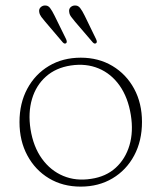

<svg xmlns="http://www.w3.org/2000/svg" viewBox="-20 -684 600 714"><path d="M280.5 -469.5Q346.5 -469.5 398 -438.8Q449.5 -408 478.8 -354Q508 -300 508 -230.5Q508 -160 479 -105.8Q450 -51.5 398.5 -20.8Q347 10 280 10Q213.5 10 162.2 -20.8Q111 -51.5 81.8 -105.8Q52.5 -160 52.5 -230Q52.5 -300 81.5 -354Q110.5 -408 162 -438.8Q213.5 -469.5 280.5 -469.5ZM319 -19Q374 -27 410.2 -60Q446.5 -93 461.5 -143.8Q476.5 -194.5 466.5 -256.5Q456 -321.5 424.8 -365.8Q393.5 -410 346.8 -429.5Q300 -449 243.5 -440.5Q187.5 -432 150.8 -399.2Q114 -366.5 99 -315.8Q84 -265 93.5 -203.5Q104 -138 136 -93.8Q168 -49.5 215.2 -29.8Q262.5 -10 319 -19ZM295 -625.5 337.5 -538Q342.5 -527 337.5 -523.5Q331.5 -519 324.5 -527L258.5 -604Q251.5 -612.5 245 -621Q238.5 -629.5 237.5 -638.5Q235.5 -649 241 -655.5Q246.5 -662 256 -663.5Q269.5 -665 277.8 -654.5Q286 -644 295 -625.5ZM183 -625.5 226 -538Q230.5 -527 226 -523.5Q220 -519 213 -527L147.5 -604Q140 -612.5 133.8 -621Q127.5 -629.5 126 -638.5Q124 -649 129.8 -655.5Q135.5 -662 144.5 -663.5Q158 -665 166 -654.5Q174 -644 183 -625.5Z"/></svg>

Font: Fraunces 9pt Soft Thin
Style: Regular
Weight: 100
Version: Version 1.000;[b76b70a41]